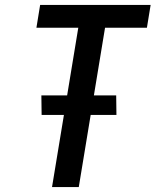

<svg xmlns="http://www.w3.org/2000/svg" viewBox="-20 -755 640 775"><path d="M190 0 238 -291H148L147 -370H251L296 -643H127L142 -735H588L573 -643H404L359 -370H449L450 -291H346L298 0Z"/></svg>

Font: Iosevka Aile Semibold Oblique
Style: Regular
Weight: 600
Italic angle: -9°
Designer: Belleve Invis
Foundry: Belleve Invis
Version: Version 31.1.0; ttfautohint (v1.8.4)